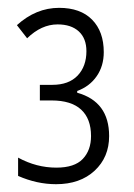

<svg xmlns="http://www.w3.org/2000/svg" viewBox="-20 -745 340 487"><path d="M243.2 -612.8Q243.2 -577.6 225.3 -551.8Q207.5 -525.9 175.8 -514.2V-509.8Q256.8 -487.3 256.8 -399.9Q256.8 -346.2 220 -312Q183.1 -277.8 122.1 -277.8Q73.7 -277.8 25.9 -298.8V-345.2Q72.3 -319.8 123 -319.8Q168.9 -319.8 189.9 -341.8Q210.9 -363.8 210.9 -399.9Q210.9 -443.8 185.8 -467Q160.6 -490.2 110.8 -490.2H81.1V-529.8H112.8Q154.3 -529.8 176.8 -553.2Q199.2 -576.7 199.2 -615.2Q199.2 -647.5 179.9 -665.3Q160.6 -683.1 126 -683.1Q85 -683.1 48.8 -647.9L22.9 -681.2Q71.3 -725.1 129.9 -725.1Q184.1 -725.1 213.6 -695.1Q243.2 -665 243.2 -612.8Z"/></svg>

Font: TypoPRO Open Sans Condensed
Style: Regular
Weight: 300
Width: 3
Foundry: Ascender Corporation
Version: Version 1.10